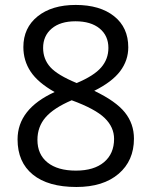

<svg xmlns="http://www.w3.org/2000/svg" viewBox="-20 -744 612 774"><path d="M285.2 -724.1Q382.8 -724.1 439.9 -678.7Q497.1 -633.3 497.1 -553.2Q497.1 -500.5 464.4 -457Q431.6 -413.6 359.9 -377.9Q446.8 -336.4 483.4 -290.8Q520 -245.1 520 -185.1Q520 -96.2 458 -43.2Q396 9.8 288.1 9.8Q173.8 9.8 112.3 -40.3Q50.8 -90.3 50.8 -182.1Q50.8 -304.7 200.2 -373Q132.8 -411.1 103.5 -455.3Q74.2 -499.5 74.2 -554.2Q74.2 -631.8 131.6 -678Q189 -724.1 285.2 -724.1ZM130.9 -180.2Q130.9 -121.6 171.6 -88.9Q212.4 -56.2 286.1 -56.2Q358.9 -56.2 399.4 -90.3Q439.9 -124.5 439.9 -184.1Q439.9 -231.4 401.9 -268.3Q363.8 -305.2 269 -339.8Q196.3 -308.6 163.6 -270.8Q130.9 -232.9 130.9 -180.2ZM284.2 -658.2Q223.1 -658.2 188.5 -628.9Q153.8 -599.6 153.8 -550.8Q153.8 -505.9 182.6 -473.6Q211.4 -441.4 289.1 -409.2Q358.9 -438.5 387.9 -472.2Q417 -505.9 417 -550.8Q417 -600.1 381.6 -629.2Q346.2 -658.2 284.2 -658.2Z"/></svg>

Font: f06896923
Style: Regular
Weight: 400
Foundry: Ascender Corporation
Version: Version 1.10